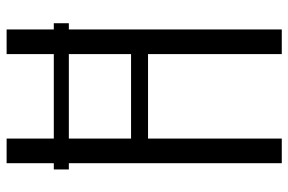

<svg xmlns="http://www.w3.org/2000/svg" viewBox="-167 -713 880 586"><g transform="rotate(-90 273.0 -420.0)"><path d="M143.1 -649.9V-460H400.9V-649.9ZM143.1 0H67.9V-649.9H48.8V-695.8H67.9V-839.8H143.1V-695.8H400.9V-839.8H476.1V-695.8H495.1V-649.9H476.1V0H400.9V-408.2H143.1Z"/></g></svg>

Font: VL Oswald
Style: Light
Weight: 300
Designer: vernon adams
Foundry: vernon adams
Version: Version ; ttfautohint (v0.92.18-e454-dirty) -l 8 -r 50 -G 20